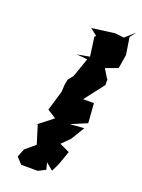

<svg xmlns="http://www.w3.org/2000/svg" viewBox="-144 -796 653 885"><g transform="rotate(20 183.0 -354.0)"><path d="M219 0 238 -39 262 -107 213 -130 252 -169 292 -235 223 -230 301 -263 294 -359H241L315 -455V-492L316 -479L286 -528L346 -550L357 -617L344 -702L366 -731L320 -690L275 -695L164 -680L198 -653L191 -648L204 -554L143 -543L196 -538L163 -444L143 -419L138 -392L136 -357L107 -259L150 -232L71 -170L84 -179L112 -88L64 -48L48 -8L76 23H157L193 5L184 -29Z"/></g></svg>

Font: Asimov Aggro
Style: It
Weight: 500
Designer: Google
Version: Version 2.000980; 2014